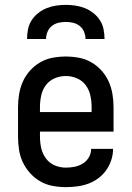

<svg xmlns="http://www.w3.org/2000/svg" viewBox="-20 -760 540 788"><path d="M250 8Q223 8 196 3Q169 -2 145.5 -15.5Q122 -29 103.5 -49.5Q85 -70 73.5 -94.5Q62 -119 58 -146Q54 -173 54 -200V-320Q54 -347 58.5 -374Q63 -401 74 -425.5Q85 -450 103.5 -470.5Q122 -491 145.5 -504.5Q169 -518 196 -523Q223 -528 250 -528Q277 -528 304 -523Q331 -518 354.5 -504.5Q378 -491 396.5 -470.5Q415 -450 426 -425.5Q437 -401 441.5 -374Q446 -347 446 -320V-220H144V-200Q144 -176 149 -153Q154 -130 168 -110.5Q182 -91 204 -81.5Q226 -72 250 -72Q268 -72 286 -75.5Q304 -79 319.5 -88.5Q335 -98 344.5 -114Q354 -130 354 -149H444Q444 -125 436.5 -102.5Q429 -80 415.5 -61Q402 -42 383 -28Q364 -14 342 -6Q320 2 296.5 5Q273 8 250 8ZM144 -300H356V-320Q356 -344 351 -367.5Q346 -391 332 -410Q318 -429 296 -438.5Q274 -448 250 -448Q226 -448 204 -438.5Q182 -429 168 -410Q154 -391 149 -367.5Q144 -344 144 -320ZM91 -600Q91 -620 95 -640Q99 -660 110 -677Q121 -694 137 -706.5Q153 -719 171.5 -726.5Q190 -734 210 -737Q230 -740 250 -740Q270 -740 290 -737Q310 -734 328.5 -726.5Q347 -719 363 -706.5Q379 -694 390 -677Q401 -660 405 -640Q409 -620 409 -600H331Q331 -615 325 -629.5Q319 -644 307 -653.5Q295 -663 280 -666.5Q265 -670 250 -670Q235 -670 220 -666.5Q205 -663 193 -653.5Q181 -644 175 -629.5Q169 -615 169 -600Z"/></svg>

Font: Iosevka Custom Medium
Style: Regular
Weight: 500
Monospace: yes
Designer: Belleve Invis
Foundry: Belleve Invis
Version: Version 32.5.0; ttfautohint (v1.8.4)